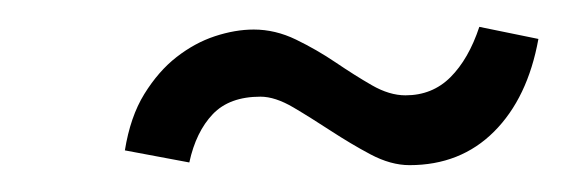

<svg xmlns="http://www.w3.org/2000/svg" viewBox="-20 -302 436 143"><path d="M285 -179C310.3 -179 331.3 -187.3 348 -204C364.7 -220.7 375.7 -243.7 381 -273L337 -282C331.7 -266 324.5 -253.5 315.5 -244.5C306.5 -235.5 295.3 -231 282 -231C274 -231 265.7 -233.5 257 -238.5C248.3 -243.5 239.3 -249.2 230 -255.5C220.7 -261.8 210.8 -267.5 200.5 -272.5C190.2 -277.5 179.7 -280 169 -280C159.7 -280 150 -278.3 140 -275C130 -271.7 120.5 -266.5 111.5 -259.5C102.5 -252.5 94.5 -243.3 87.5 -232C80.5 -220.7 75.7 -206.7 73 -190L121 -181C124.3 -196.3 130.2 -208.3 138.5 -217C146.8 -225.7 158.7 -230 174 -230C181.3 -230 189.5 -227.3 198.5 -222C207.5 -216.7 216.8 -210.8 226.5 -204.5C236.2 -198.2 246 -192.3 256 -187C266 -181.7 275.7 -179 285 -179Z"/></svg>

Font: Cabin Condensed
Style: Regular
Weight: 400
Designer: Pablo Impallari
Foundry: Pablo Impallari. www.impallari.com Igino Marini. www.ikern.com
Version: Version 1.006